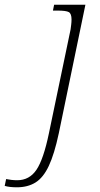

<svg xmlns="http://www.w3.org/2000/svg" viewBox="-160 -556 423 816"><path d="M-88 240Q-104 240 -117 238.5Q-130 237 -140 234L-134 205Q-125 207 -112 208.5Q-99 210 -87 210Q-35 210 -5 165.5Q25 121 48 10L140 -431Q141 -439 142.5 -450.5Q144 -462 144 -473Q144 -498 132.5 -504.5Q121 -511 85 -511H65L70 -536H203L90 10Q71 99 47.5 149Q24 199 -9 219.5Q-42 240 -88 240Z"/></svg>

Font: Noto Serif ExtraLight
Style: Italic
Weight: 200
Italic angle: -12°
Designer: Monotype Design Team
Foundry: Monotype Imaging Inc.
Version: Version 2.014; ttfautohint (v1.8.4.7-5d5b)